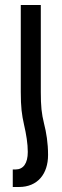

<svg xmlns="http://www.w3.org/2000/svg" viewBox="-20 -512 248 767"><path d="M63 -145C63 -84 67 -54 76 -14C85 25 91 62 91 95C91 141 73 165 42 165H31V235H56C130 235 172 183 172 107C172 59 165 17 156 -18C146 -59 143 -87 143 -145V-492H63Z"/></svg>

Font: Noto Sans Armenian ExtraCondensed
Style: Regular
Weight: 400
Width: 2
Designer: Monotype Design Team
Foundry: Monotype Imaging Inc.
Version: Version 2.008